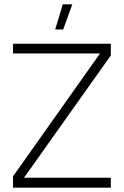

<svg xmlns="http://www.w3.org/2000/svg" viewBox="-20 -867 572 887"><path d="M40 0V-52L442 -620H40V-665H492V-611L91 -46H492V0ZM272 -731H235L270 -847H314Z"/></svg>

Font: Sulphur Point Light
Style: Regular
Weight: 300
Designer: Noponies / Dale Sattler
Foundry: Noponies
Version: Version 1.000; ttfautohint (v1.8)